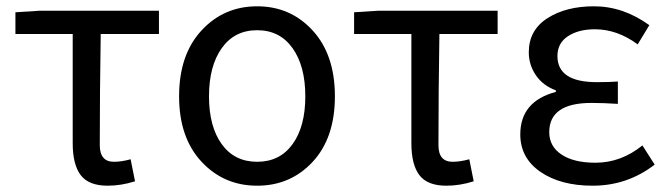

<svg xmlns="http://www.w3.org/2000/svg" viewBox="-20 -577 2123 610"><path d="M322 13Q262 13 236.5 -20.5Q211 -54 211 -122V-469H29V-538L107 -543H485V-469H300Q297 -284 297 -116Q297 -63 342 -63Q366 -63 395 -71L409 -1Q365 13 322 13Z M549 -271Q549 -403 620 -480Q691 -557 797 -557Q903 -557 973.5 -480Q1044 -403 1044 -271Q1044 -139 973.5 -63Q903 13 797 13Q691 13 620 -63.5Q549 -140 549 -271ZM684.5 -119Q725 -63 797 -63Q869 -63 909.5 -119Q950 -175 950 -271Q950 -367 909.5 -424Q869 -481 797 -481Q725 -481 684.5 -424Q644 -367 644 -271Q644 -175 684.5 -119Z M1398 13Q1338 13 1312.5 -20.5Q1287 -54 1287 -122V-469H1105V-538L1183 -543H1561V-469H1376Q1373 -284 1373 -116Q1373 -63 1418 -63Q1442 -63 1471 -71L1485 -1Q1441 13 1398 13Z M1863 13Q1761 13 1697 -31Q1633 -75 1633 -150Q1633 -255 1746 -285V-290Q1705 -305 1682.5 -338Q1660 -371 1660 -411Q1660 -481 1719 -519Q1778 -557 1867 -557Q1960 -557 2043 -497L2006 -436Q1941 -484 1870 -484Q1818 -484 1784.5 -462Q1751 -440 1751 -399Q1751 -316 1876 -316Q1917 -316 1943 -318V-247Q1897 -250 1859 -250Q1725 -250 1725 -157Q1725 -112 1764 -86Q1803 -60 1872 -60Q1953 -60 2021 -115L2060 -54Q1973 13 1863 13Z"/></svg>

Font: Noto Sans SC
Style: Regular
Weight: 400
Designer: Ryoko NISHIZUKA  (kana, bopomofo & ideographs); Paul D. Hunt (Latin, Greek & Cyrillic); Sandoll Communications , Soo-you
Foundry: Adobe
Version: Version 2.002;hotconv 1.0.116;makeotfexe 2.5.65601